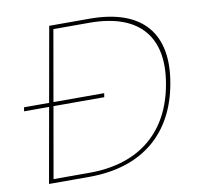

<svg xmlns="http://www.w3.org/2000/svg" viewBox="-79 -786 899 868"><g transform="rotate(-10 371.0 -352.0)"><path d="M23 -343H391L394 -361H26ZM387 -704H202L77 0H262C507 0 657 -130 696 -352C736 -574 632 -704 387 -704ZM101 -18 218 -686H383C619 -686 713 -558 676 -352C640 -146 502 -18 266 -18Z"/></g></svg>

Font: Poppins Devanagari Thin
Style: Italic
Weight: 100
Italic angle: -10°
Designer: Ninad Kale (Devanagari), Jonny Pinhorn (Latin)
Foundry: Indian Type Foundry
Version: 4.005